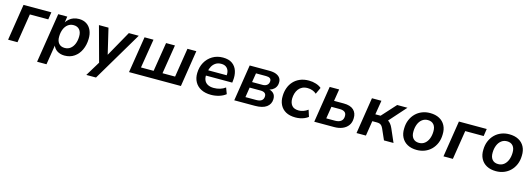

<svg xmlns="http://www.w3.org/2000/svg" viewBox="6 -1414 6941 2506"><g transform="rotate(15 3476.5 -160.5)"><path d="M36 0 113 -491H489L474 -392H225L163 0Z M476 180 582 -491H704L690 -398H684Q703 -431 730 -454.5Q757 -478 790.5 -489.5Q824 -501 863 -501Q921 -501 963.5 -474Q1006 -447 1028.5 -397Q1051 -347 1049 -280Q1047 -199 1016.5 -133Q986 -67 930.5 -28.5Q875 10 799 10Q742 10 699.5 -17Q657 -44 641 -95H647L603 180ZM776 -87Q821 -87 853 -112Q885 -137 902.5 -180Q920 -223 921 -277Q923 -338 894.5 -371.5Q866 -405 814 -405Q770 -405 737.5 -380Q705 -355 687.5 -312Q670 -269 669 -215Q667 -154 695.5 -120.5Q724 -87 776 -87Z M1141 180 1276 -42 1269 12 1132 -491H1261L1350 -115H1325L1536 -491H1670L1272 180Z M1670 0 1748 -491H1869L1805 -99H1976L2039 -491H2159L2096 -99H2266L2328 -491H2448L2371 0Z M2779 10Q2700 10 2644.5 -18.5Q2589 -47 2560 -99Q2531 -151 2533 -220Q2535 -301 2570 -364Q2605 -427 2666.5 -464Q2728 -501 2807 -501Q2887 -501 2934.5 -466.5Q2982 -432 3000.5 -373Q3019 -314 3010 -243L3007 -216H2633L2643 -290H2928L2910 -274Q2917 -315 2907.5 -346.5Q2898 -378 2873 -397Q2848 -416 2806 -416Q2762 -416 2731.5 -396Q2701 -376 2683 -344Q2665 -312 2659 -275L2654 -246Q2646 -196 2659.5 -160Q2673 -124 2706.5 -105Q2740 -86 2790 -86Q2834 -86 2874 -98Q2914 -110 2946 -134L2977 -52Q2940 -22 2887 -6Q2834 10 2779 10Z M3092 0 3169 -491H3432Q3491 -491 3527.5 -476Q3564 -461 3581.5 -435Q3599 -409 3597 -375Q3597 -340 3581 -313Q3565 -286 3537 -269.5Q3509 -253 3470 -248L3472 -259Q3526 -253 3554.5 -224.5Q3583 -196 3582 -146Q3580 -78 3527 -39Q3474 0 3370 0ZM3222 -78H3368Q3417 -78 3441 -97Q3465 -116 3466 -152Q3467 -182 3447.5 -197Q3428 -212 3390 -212H3243ZM3255 -290H3396Q3434 -290 3457 -309Q3480 -328 3481 -362Q3482 -388 3464 -400.5Q3446 -413 3413 -413H3275Z M3920 10Q3841 10 3789 -19Q3737 -48 3711 -100.5Q3685 -153 3688 -221Q3689 -276 3707 -327Q3725 -378 3760.5 -417Q3796 -456 3848 -478.5Q3900 -501 3969 -501Q4019 -501 4064.5 -486.5Q4110 -472 4138 -447L4097 -358Q4075 -379 4043 -390.5Q4011 -402 3976 -402Q3935 -402 3905 -387Q3875 -372 3855.5 -346Q3836 -320 3826.5 -287.5Q3817 -255 3816 -220Q3815 -161 3844 -125Q3873 -89 3940 -89Q3969 -89 4001.5 -100.5Q4034 -112 4061 -133L4090 -43Q4070 -27 4042 -14.5Q4014 -2 3982.5 4Q3951 10 3920 10Z M4173 0 4250 -491H4378L4352 -330H4483Q4573 -330 4617.5 -288.5Q4662 -247 4659 -176Q4658 -119 4630 -80Q4602 -41 4553.5 -20.5Q4505 0 4442 0ZM4313 -83H4431Q4483 -83 4511.5 -105.5Q4540 -128 4541 -171Q4543 -210 4519.5 -228Q4496 -246 4451 -246H4339Z M4744 0 4821 -491H4949L4918 -300H4989L5162 -491H5301L5082 -245L5052 -279Q5078 -277 5098 -265Q5118 -253 5135 -232Q5152 -211 5166 -179L5244 0H5115L5051 -145Q5041 -167 5029.5 -179.5Q5018 -192 5003 -197.5Q4988 -203 4967 -203H4903L4871 0Z M5559 10Q5485 10 5432.5 -18.5Q5380 -47 5353 -99Q5326 -151 5329 -220Q5330 -284 5352 -336Q5374 -388 5411.5 -425Q5449 -462 5498.5 -481.5Q5548 -501 5605 -501Q5679 -501 5731.5 -473Q5784 -445 5811 -393.5Q5838 -342 5835 -272Q5834 -207 5812 -155Q5790 -103 5752.5 -66Q5715 -29 5665.5 -9.5Q5616 10 5559 10ZM5563 -87Q5608 -87 5640 -112Q5672 -137 5689.5 -180Q5707 -223 5708 -277Q5710 -338 5681.5 -371.5Q5653 -405 5601 -405Q5557 -405 5524.5 -380Q5492 -355 5474.5 -312Q5457 -269 5456 -215Q5454 -154 5482.5 -120.5Q5511 -87 5563 -87Z M5919 0 5996 -491H6372L6357 -392H6108L6046 0Z M6629 10Q6555 10 6502.5 -18.5Q6450 -47 6423 -99Q6396 -151 6399 -220Q6400 -284 6422 -336Q6444 -388 6481.5 -425Q6519 -462 6568.5 -481.5Q6618 -501 6675 -501Q6749 -501 6801.5 -473Q6854 -445 6881 -393.5Q6908 -342 6905 -272Q6904 -207 6882 -155Q6860 -103 6822.5 -66Q6785 -29 6735.5 -9.5Q6686 10 6629 10ZM6633 -87Q6678 -87 6710 -112Q6742 -137 6759.5 -180Q6777 -223 6778 -277Q6780 -338 6751.5 -371.5Q6723 -405 6671 -405Q6627 -405 6594.5 -380Q6562 -355 6544.5 -312Q6527 -269 6526 -215Q6524 -154 6552.5 -120.5Q6581 -87 6633 -87Z"/></g></svg>

Font: Nunito Sans 11pt
Style: Bold Italic
Weight: 700
Italic angle: -9°
Version: Version 3.101;gftools[0.9.27]